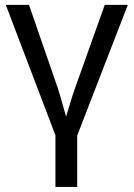

<svg xmlns="http://www.w3.org/2000/svg" viewBox="-20 -548 540 776"><path d="M292 0V207.5H204.1V-1L3.4 -528.3H97.2L213.4 -192.4Q220.2 -172.9 247.1 -76.7Q256.3 -105.5 264.6 -134.3Q272.9 -163.1 283.2 -191.4L403.3 -528.3H496.6Z"/></svg>

Font: Arimo
Style: Regular
Weight: 400
Designer: Steve Matteson
Foundry: Monotype Imaging Inc.
Version: Version 1.33